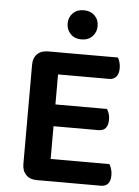

<svg xmlns="http://www.w3.org/2000/svg" viewBox="-56 -859 657 905"><g transform="rotate(5 272.5 -406.5)"><path d="M152 2Q120 2 101.5 -17Q83 -36 83 -68V-538Q83 -570 101.5 -588.5Q120 -607 152 -607H483Q488 -599 492 -586Q496 -573 496 -557Q496 -531 484 -517Q472 -503 451 -503H209V-361H453Q458 -353 462.5 -340.5Q467 -328 467 -312Q467 -258 421 -258H209V-103H487Q492 -95 496.5 -81.5Q501 -68 501 -52Q501 2 455 2ZM375 -746Q375 -717 355.5 -697Q336 -677 304 -677Q272 -677 252.5 -697Q233 -717 233 -746Q233 -776 252.5 -795.5Q272 -815 304 -815Q336 -815 355.5 -795.5Q375 -776 375 -746Z"/></g></svg>

Font: Baloo Da 2 SemiBold
Style: Regular
Weight: 600
Designer: Noopur Datye, Sulekha Rajkumar and Ek Type
Foundry: Ek Type
Version: Version 1.640;hotconv 1.0.111;makeotfexe 2.5.65597; ttfautoh